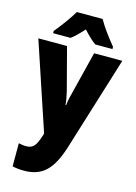

<svg xmlns="http://www.w3.org/2000/svg" viewBox="-146 -908 818 1157"><g transform="rotate(15 263.5 -329.0)"><path d="M345 -832H184C163 -794 109 -721 79 -686V-672H188C210 -688 234 -712 264 -745C293 -713 318 -689 342 -672H449V-686C410 -733 370 -787 345 -832ZM1 -619 183 -74 181 -66C158 6 143 28 96 28C80 28 64 25 51 22V166C71 171 94 174 123 174C237 174 297 115 343 -31L525 -619H349L283 -354C274 -322 269 -296 267 -273H263C262 -295 256 -328 249 -356L180 -619Z"/></g></svg>

Font: Noto Sans Malayalam UI Condensed Black
Style: Regular
Weight: 900
Width: 3
Designer: Jelle Bosma - Monotype Design Team
Foundry: Monotype Imaging Inc.
Version: Version 2.104